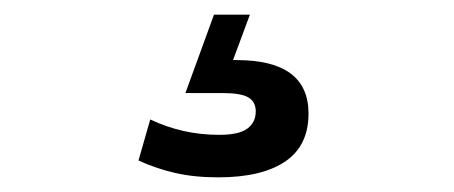

<svg xmlns="http://www.w3.org/2000/svg" viewBox="-20 -20 620 262"><path d="M278 222Q245 222 219 216Q193 210 169 199L185 143Q229 164 279 164Q306 164 317.5 155.5Q329 147 329 132Q329 119 319 113Q309 107 284 107H233L272 0H321L298 62H303Q401 62 401 135Q401 179 369 200.5Q337 222 278 222Z"/></svg>

Font: Sometype Mono Medium
Style: Regular
Weight: 500
Monospace: yes
Designer: Ryoichi Tsunekawa
Foundry: Dharma Type
Version: Version 1.000; ttfautohint (v1.8.3)